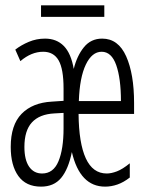

<svg xmlns="http://www.w3.org/2000/svg" viewBox="-20 -686 540 716"><path d="M133 10Q77 10 48.5 -29.5Q20 -69 20 -138Q20 -220 60.5 -261.5Q101 -303 173 -307L217 -310V-356Q217 -429 198.5 -461Q180 -493 141 -493Q97 -493 56 -458L37 -501Q59 -518 87.5 -530Q116 -542 148 -542Q191 -542 218 -514.5Q245 -487 255 -429Q267 -478 293 -510Q319 -542 361 -542Q421 -542 450.5 -476Q480 -410 480 -302V-261H273Q274 -152 300 -95.5Q326 -39 378 -39Q395 -39 416 -47Q437 -55 464 -77V-24Q441 -6 418 2Q395 10 372 10Q278 10 248 -119Q235 -55 208 -22.5Q181 10 133 10ZM431 -309Q431 -393 413.5 -443Q396 -493 359 -493Q323 -493 300 -445Q277 -397 274 -309ZM137 -39Q179 -39 198 -84.5Q217 -130 217 -207V-265L182 -263Q127 -260 99 -229.5Q71 -199 71 -138Q71 -90 88.5 -64.5Q106 -39 137 -39ZM133 -623V-666H369V-623Z"/></svg>

Font: Noto Sans Mono ExtraCondensed Light
Style: Regular
Weight: 300
Width: 2
Designer: Monotype Design Team
Foundry: Monotype Imaging Inc.
Version: Version 2.014; ttfautohint (v1.8.4.7-5d5b)